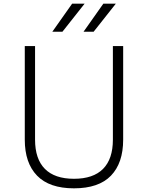

<svg xmlns="http://www.w3.org/2000/svg" viewBox="-20 -1009 806 1046"><path d="M115 0ZM115 -248V-758H171V-248Q171 -143 224.5 -89Q278 -35 383 -35Q488 -35 541.5 -89Q595 -143 595 -248V-758H651V-248Q651 -121 584.5 -52Q518 17 383 17Q249 17 182 -52Q115 -121 115 -248ZM543 -989H611L490 -836H435ZM373 -989H441L320 -836H265Z"/></svg>

Font: Biryani UltraLight
Style: Regular
Weight: 250
Designer: Dan Reynolds and Mathieu Réguer
Foundry: Dan Reynolds and Mathieu Réguer
Version: Version 1.003; ttfautohint (v1.1) -l 5 -r 5 -G 72 -x 0 -D la